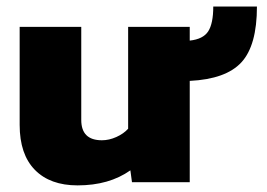

<svg xmlns="http://www.w3.org/2000/svg" viewBox="-20 -556 814 586"><path d="M216.8 9.8Q132.8 9.8 86.4 -37.6Q40 -85 40 -174.8V-474.1H228V-189.9Q228 -127.9 291 -127.9Q313 -127.9 335.2 -137.9Q357.4 -147.9 371.1 -163.1V-474.1H559.1V-432.1Q600.1 -436.5 615.5 -460.4Q630.9 -484.4 630.9 -536.1H764.2Q764.2 -417.5 717 -366Q669.9 -314.5 559.1 -309.1V0H382.8L377.9 -36.1Q313 9.8 216.8 9.8Z"/></svg>

Font: Kanit ExtraBold
Style: Regular
Weight: 800
Designer: Katatrad Team
Foundry: CadsonDemak
Version: Version 1.000;PS 001.000;hotconv 1.0.88;makeotf.lib2.5.64775